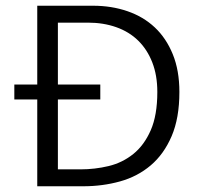

<svg xmlns="http://www.w3.org/2000/svg" viewBox="-20 -650 692 670"><path d="M305 -630Q369 -630 424.5 -611Q480 -592 520 -554.5Q560 -517 583 -460.5Q606 -404 606 -329Q606 -238 579 -175Q552 -112 506 -73Q460 -34 399 -17Q338 0 270 0H110V-303H30V-355H110V-630ZM330 -355V-303H182V-59H261Q311 -59 359 -70.5Q407 -82 445 -112.5Q483 -143 506 -195.5Q529 -248 529 -329Q529 -387 511.5 -432Q494 -477 462.5 -508Q431 -539 386 -555Q341 -571 287 -571H182V-355Z"/></svg>

Font: Ek Mukta Light
Style: Regular
Weight: 300
Designer: Girish Dalvi and Yashodeep Gholap
Foundry: Ek Type
Version: Version 2.538;PS 1.002;hotconv 16.6.51;makeotf.lib2.5.65220;